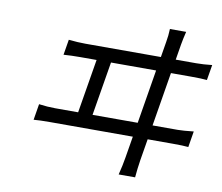

<svg xmlns="http://www.w3.org/2000/svg" viewBox="-83 -834 1121 968"><g transform="rotate(10 478.0 -350.5)"><path d="M113.3 -164.1 126.8 -246.1Q170.8 -240.1 209.9 -240.1H327.8L373.6 -516H291.5Q245 -516 204.9 -513.1L218 -592Q266 -587 303.3 -587H690.3L703.5 -666.9Q709.5 -699.9 710.6 -734H793.7Q784.4 -695.7 779.5 -666.9L766.3 -587H871.1Q907.3 -587 952.1 -592L938.9 -513.1Q913.4 -516 859.4 -516H754.3L708.8 -240.1H837.7Q864.3 -240.1 918.7 -246.1L905.2 -164.1Q879.6 -166.9 825.6 -166.9H696.7L678.6 -57.9Q671.5 -13.1 667.6 33H583.5Q596.2 -17.8 602.3 -56.1L620.7 -166.9H197.8Q143.8 -166.9 113.3 -164.1ZM401.6 -240.1H632.8L678.3 -516H447.4Z"/></g></svg>

Font: Karasuma Gothic
Style: Italic
Weight: 400
Italic angle: -9.39999°
Designer: Rasmus Andersson / Ryoko Nishizuka
Foundry: Genbu
Version: Version 1.00